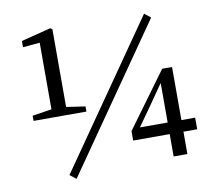

<svg xmlns="http://www.w3.org/2000/svg" viewBox="-78 -766 980 880"><g transform="rotate(-10 412.0 -326.5)"><path d="M61 -272V-296L151 -310V-620L72 -613V-642L210 -677L219 -671V-309L307 -296V-272ZM209 24 180 1 645 -668 674 -645ZM665 0V-104H495V-148L683 -405H729V-158H793V-104H729V0ZM608 -260 536 -158H665V-342Z"/></g></svg>

Font: Source Serif 4 Subhead
Style: Regular
Weight: 400
Designer: Frank Grießhammer
Foundry: Adobe Systems Incorporated
Version: Version 4.004;hotconv 1.0.117;makeotfexe 2.5.65602